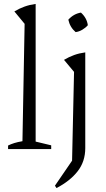

<svg xmlns="http://www.w3.org/2000/svg" viewBox="-20 -757 540 975"><path d="M21 0V-18Q35 -25 52.5 -30.5Q70 -36 94 -40L105 -636L53 -699Q78 -714 104.5 -723.5Q131 -733 161 -737V-38L240 -19V0ZM267 198 259 186 346 59 356 -392 305 -453Q330 -468 356.5 -477.5Q383 -487 413 -491V-5Q413 63 374.5 112.5Q336 162 267 198ZM391 -693Q421 -666 426 -629Q415 -616 398 -606Q381 -596 364 -594Q335 -619 327 -657Q354 -687 391 -693Z"/></svg>

Font: Piazzolla Light
Style: Regular
Weight: 300
Designer: Juan Pablo del Peral
Foundry: Huerta Tipografica
Version: Version 1.330